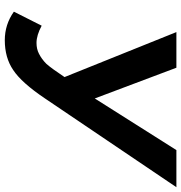

<svg xmlns="http://www.w3.org/2000/svg" viewBox="2 -730 738 781"><g transform="rotate(90 370.5 -339.0)"><path d="M143 10Q79 10 27 -27L84 -140Q123 -119 154 -119Q179 -119 198 -129Q220 -140 239 -159Q257 -179 293 -233L110 -688H255L380 -356L590 -688H741L381 -155Q316 -58 264 -24Q214 10 143 10Z"/></g></svg>

Font: Libra Sans Modern
Style: Bold Italic
Weight: 700
Italic angle: -12°
Foundry: Stefan Peev, Context Ltd
Version: Version 1.000